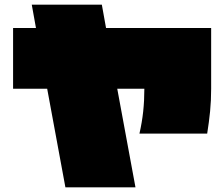

<svg xmlns="http://www.w3.org/2000/svg" viewBox="-20 -757 960 822"><path d="M560 45H260L182 -377H36V-637H134L116 -737H416L434 -637H884V-377Q884 -326 879.5 -280.5Q875 -235 867 -185H577Q588 -233 593 -279.5Q598 -326 598 -377H482Z"/></svg>

Font: ChangwonDangamAsac Bold
Style: Regular
Weight: 700
Designer: Choi Chi-young, Lee Youngbeen, Kim Jungjin, Yoon Jihee, Han Dohee
Foundry: YoonDesign Inc.
Version: Version 1.010;Build 20210623